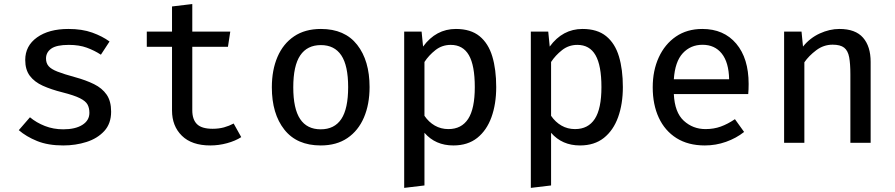

<svg xmlns="http://www.w3.org/2000/svg" viewBox="-20 -694 4348 933"><path d="M287.2 -65.6Q346.2 -65.6 380.3 -87.2Q414.4 -108.7 414.4 -145.6Q414.4 -169.2 405.4 -185.9Q396.4 -202.6 368.5 -216.7Q340.5 -230.8 284.1 -245.1Q228.7 -259 187.9 -277.4Q147.2 -295.9 124.9 -325.6Q102.6 -355.4 102.6 -402.6Q102.6 -471.3 160 -512.3Q217.4 -553.3 312.3 -553.3Q379 -553.3 428.2 -535.6Q477.4 -517.9 512.3 -492.3L470.3 -428.2Q439 -448.7 401.8 -462.3Q364.6 -475.9 314.4 -475.9Q254.4 -475.9 229 -457.7Q203.6 -439.5 203.6 -409.7Q203.6 -387.2 216.2 -372.6Q228.7 -357.9 259.5 -345.9Q290.3 -333.8 344.6 -319Q397.4 -304.6 436.9 -285.1Q476.4 -265.6 498.2 -234.1Q520 -202.6 520 -151.3Q520 -93.3 486.7 -57.2Q453.3 -21 400.3 -4.1Q347.2 12.8 287.2 12.8Q213.3 12.8 160.3 -8.7Q107.2 -30.3 71.3 -61.5L125.6 -124.1Q156.9 -97.9 198.2 -81.8Q239.5 -65.6 287.2 -65.6Z M1152.3 -27.7Q1123.6 -9.2 1083.3 1.8Q1043.1 12.8 1002.1 12.8Q911.8 12.8 863.8 -34.4Q815.9 -81.5 815.9 -156.9V-466.7H693.3V-540.5H815.9V-662.6L914.4 -674.4V-540.5H1099L1087.7 -466.7H914.4V-157.9Q914.4 -113.3 937.2 -90.8Q960 -68.2 1013.3 -68.2Q1043.1 -68.2 1068.5 -75.1Q1093.8 -82.1 1115.4 -93.8Z M1539.5 -553.3Q1655.4 -553.3 1715.6 -476.4Q1775.9 -399.5 1775.9 -270.8Q1775.9 -187.2 1748.5 -123.1Q1721 -59 1668.2 -23.1Q1615.4 12.8 1538.5 12.8Q1422.6 12.8 1361.8 -64.1Q1301 -141 1301 -269.7Q1301 -353.8 1328.5 -417.7Q1355.9 -481.5 1409 -517.4Q1462.1 -553.3 1539.5 -553.3ZM1539.5 -474.9Q1472.8 -474.9 1439 -424.9Q1405.1 -374.9 1405.1 -269.7Q1405.1 -165.6 1438.5 -115.6Q1471.8 -65.6 1538.5 -65.6Q1605.1 -65.6 1638.5 -115.6Q1671.8 -165.6 1671.8 -270.8Q1671.8 -375.4 1638.5 -425.1Q1605.1 -474.9 1539.5 -474.9Z M2195.4 -553.3Q2267.2 -553.3 2310.3 -518.2Q2353.3 -483.1 2372.3 -419.7Q2391.3 -356.4 2391.3 -270.8Q2391.3 -188.7 2368.2 -124.6Q2345.1 -60.5 2299 -23.8Q2252.8 12.8 2183.1 12.8Q2095.9 12.8 2042.6 -48.7V207.2L1944.1 219V-540.5H2028.7L2035.9 -467.7Q2098.5 -553.3 2195.4 -553.3ZM2170.3 -475.9Q2128.2 -475.9 2095.9 -450.5Q2063.6 -425.1 2042.6 -392.8V-131.3Q2063.1 -101 2092.8 -83.8Q2122.6 -66.7 2159 -66.7Q2222.6 -66.7 2254.9 -116.2Q2287.2 -165.6 2287.2 -270.8Q2287.2 -375.9 2258.5 -425.9Q2229.7 -475.9 2170.3 -475.9Z M2810.8 -553.3Q2882.6 -553.3 2925.6 -518.2Q2968.7 -483.1 2987.7 -419.7Q3006.7 -356.4 3006.7 -270.8Q3006.7 -188.7 2983.6 -124.6Q2960.5 -60.5 2914.4 -23.8Q2868.2 12.8 2798.5 12.8Q2711.3 12.8 2657.9 -48.7V207.2L2559.5 219V-540.5H2644.1L2651.3 -467.7Q2713.8 -553.3 2810.8 -553.3ZM2785.6 -475.9Q2743.6 -475.9 2711.3 -450.5Q2679 -425.1 2657.9 -392.8V-131.3Q2678.5 -101 2708.2 -83.8Q2737.9 -66.7 2774.4 -66.7Q2837.9 -66.7 2870.3 -116.2Q2902.6 -165.6 2902.6 -270.8Q2902.6 -375.9 2873.8 -425.9Q2845.1 -475.9 2785.6 -475.9Z M3254.4 -236.9Q3258.5 -147.7 3302.8 -107.2Q3347.2 -66.7 3408.2 -66.7Q3448.7 -66.7 3482.6 -79Q3516.4 -91.3 3551.3 -114.9L3595.9 -52.8Q3557.9 -22.6 3508.2 -4.9Q3458.5 12.8 3405.1 12.8Q3324.1 12.8 3267.4 -22.8Q3210.8 -58.5 3181.3 -122.1Q3151.8 -185.6 3151.8 -269.7Q3151.8 -351.3 3181.3 -415.4Q3210.8 -479.5 3264.6 -516.4Q3318.5 -553.3 3392.8 -553.3Q3497.4 -553.3 3557.7 -481.8Q3617.9 -410.3 3617.9 -286.2Q3617.9 -272.3 3617.4 -259.5Q3616.9 -246.7 3615.9 -236.9ZM3393.8 -476.4Q3335.9 -476.4 3297.9 -435.4Q3260 -394.4 3254.4 -308.7H3523.1Q3521.5 -390.8 3487.4 -433.6Q3453.3 -476.4 3393.8 -476.4Z M3790.3 0V-540.5H3874.9L3882.1 -467.7Q3915.4 -509.2 3963.3 -531.3Q4011.3 -553.3 4059 -553.3Q4136.9 -553.3 4173.8 -511Q4210.8 -468.7 4210.8 -393.3V0H4112.3V-332.8Q4112.3 -384.1 4106.4 -415.9Q4100.5 -447.7 4082.1 -462.3Q4063.6 -476.9 4026.2 -476.9Q3982.1 -476.9 3946.2 -449.7Q3910.3 -422.6 3888.7 -391.3V0Z"/></svg>

Font: Fira Code Retina
Style: Regular
Weight: 450
Monospace: yes
Designer: Carrois Corporate, Edenspiekermann AG, Nikita Prokopov
Foundry: Carrois Corporate, Edenspiekermann AG, Nikita Prokopov
Version: Version 6.002